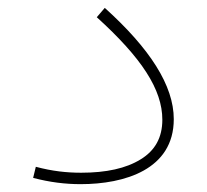

<svg xmlns="http://www.w3.org/2000/svg" viewBox="-20 -467 530 492"><path d="M425.3 -161.6C425.3 -248 363.8 -342.8 248.5 -446.8L228 -422.9C342.8 -318.8 396 -237.8 396 -160.2C396 -114.7 377.4 -81.1 340.3 -58.6C303.2 -35.6 252.4 -24.4 188 -24.4C150.9 -24.4 114.3 -28.3 71.8 -39.6L64.9 -11.2C107.4 0 147 4.9 186.5 4.9C299.3 4.9 425.3 -32.7 425.3 -161.6Z"/></svg>

Font: Estedad Thin
Style: Regular
Weight: 100
Designer: Amin Abedi
Version: Version 7.3